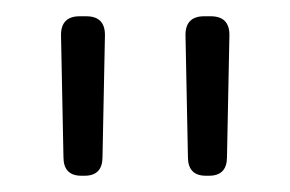

<svg xmlns="http://www.w3.org/2000/svg" viewBox="-20 -715 357 236"><path d="M58 -522 55 -672Q55 -695 78 -695H86Q109 -695 109 -672L106 -522Q106 -499 84 -499H80Q58 -499 58 -522ZM211 -522 208 -672Q208 -695 231 -695H239Q262 -695 262 -672L259 -522Q259 -499 237 -499H233Q211 -499 211 -522Z"/></svg>

Font: Mitr ExtraLight
Style: Regular
Weight: 250
Designer: Thanarat Vachiruckul
Foundry: Cadson Demak Co.,Ltd.
Version: Version 1.000